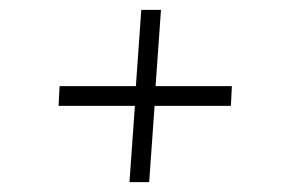

<svg xmlns="http://www.w3.org/2000/svg" viewBox="-20 -420 590 390"><path d="M99 -205 101 -245H256L267 -400H307L296 -245H451L449 -205H294L283 -50H243L254 -205Z"/></svg>

Font: Bona Nova SC
Style: Italic
Weight: 400
Italic angle: -4°
Designer: Mateusz Machalski
Foundry: Capitalics
Version: Version 4.001; ttfautohint (v1.8.4.7-5d5b)